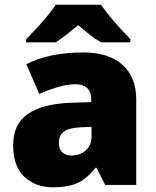

<svg xmlns="http://www.w3.org/2000/svg" viewBox="-20 -786 663 816"><path d="M336 -563Q441 -563 500 -511Q559 -459 559 -363V0H427L390 -73H386Q363 -44 338.5 -25.5Q314 -7 282 1.5Q250 10 204 10Q132 10 84 -34Q36 -78 36 -169Q36 -258 97.5 -301Q159 -344 276 -349L368 -352V-360Q368 -397 350 -412.5Q332 -428 301 -428Q268 -428 228 -416.5Q188 -405 147 -387L92 -513Q140 -538 200.5 -550.5Q261 -563 336 -563ZM325 -245Q273 -243 251.5 -226.5Q230 -210 230 -180Q230 -152 245 -138.5Q260 -125 285 -125Q320 -125 344.5 -147Q369 -169 369 -204V-247ZM409 -766Q425 -743 447.5 -715.5Q470 -688 493.5 -662.5Q517 -637 534 -620V-606H410Q384 -621 361 -639Q338 -657 312 -679Q286 -657 264.5 -640Q243 -623 217 -606H91V-620Q110 -638 133.5 -663.5Q157 -689 179.5 -716Q202 -743 217 -766Z"/></svg>

Font: Noto Sans Black
Style: Regular
Weight: 900
Designer: Monotype Design Team
Foundry: Monotype Imaging Inc.
Version: Version 2.007